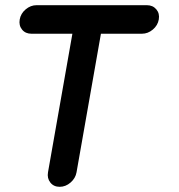

<svg xmlns="http://www.w3.org/2000/svg" viewBox="-20 -720 688 740"><path d="M121 -700H546Q569 -700 582.5 -684Q596 -668 592 -645Q588 -622 569 -606Q550 -590 527 -590H369L275 -56Q271 -33 252 -16.5Q233 0 210 0Q187 0 174 -16.5Q161 -33 165 -56L259 -590H101Q78 -590 65 -606Q52 -622 56 -645Q60 -668 79 -684Q98 -700 121 -700Z"/></svg>

Font: Quicksand
Style: Bold Italic
Weight: 700
Italic angle: -12°
Designer: Andrew Paglinawan
Foundry: Andrew Paglinawan
Version: 1.002